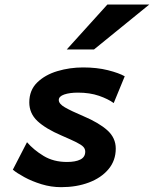

<svg xmlns="http://www.w3.org/2000/svg" viewBox="-20 -793 662 826"><path d="M516.6 -464.8 469.2 -349.6Q445.3 -367.2 405.8 -380.9Q366.2 -394.5 315.4 -394.5Q279.8 -394.5 256.3 -386.5Q232.9 -378.4 232.9 -362.8Q232.9 -346.2 259.3 -331.1Q285.6 -315.9 339.4 -293Q406.2 -264.6 442.1 -232.2Q478 -199.7 478 -153.8Q478 -102.5 446.8 -65.2Q415.5 -27.8 362.3 -7.8Q309.1 12.2 243.2 12.2Q199.7 12.2 158.4 -0.5Q117.2 -13.2 85 -30.8Q52.7 -48.3 35.2 -63L96.2 -181.2Q125 -147.9 167.7 -122.1Q210.4 -96.2 268.1 -96.2Q304.7 -96.2 325.7 -106.7Q346.7 -117.2 346.7 -140.6Q346.7 -152.3 338.6 -161.1Q330.6 -169.9 308.6 -180.9Q286.6 -191.9 244.6 -210Q176.3 -239.3 141.1 -272.2Q106 -305.2 106 -352.5Q106 -404.8 139.9 -438Q173.8 -471.2 227.1 -487.1Q280.3 -502.9 337.4 -502.9Q397 -502.9 444.3 -491Q491.7 -479 516.6 -464.8ZM441.9 -773.4H622.1L384.3 -580.1H267.1Z"/></svg>

Font: Andika
Style: Bold Italic
Weight: 700
Italic angle: -14°
Designer: Victor Gaultney, Annie Olsen, Julie Remington, Don Collingsworth, Eric Hays, Becca Hirsbrunner
Foundry: SIL International
Version: Version 6.101